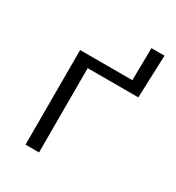

<svg xmlns="http://www.w3.org/2000/svg" viewBox="-140 -640 664 726"><g transform="rotate(30 192.0 -277.0)"><path d="M310 -554H367L360 -368H139V0H80V-413H308Z"/></g></svg>

Font: EauTestText Semilight
Style: Italic
Weight: 300
Italic angle: -12°
Designer: Christian Thalmann (Catharsis Fonts)
Version: Version 0.001;PS 000.001;hotconv 1.0.88;makeotf.lib2.5.64775